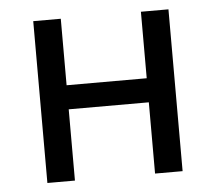

<svg xmlns="http://www.w3.org/2000/svg" viewBox="-43 -558 679 604"><g transform="rotate(-5 296.5 -255.5)"><path d="M83 0V-511H170V-301H423V-511H510V0H423V-225H170V0Z"/></g></svg>

Font: Undotted
Style: Regular
Weight: 400
Designer: Delve Withrington, Dave Bailey, Thomas Jockin
Foundry: Delve Fonts LLC
Version: Version 4.000